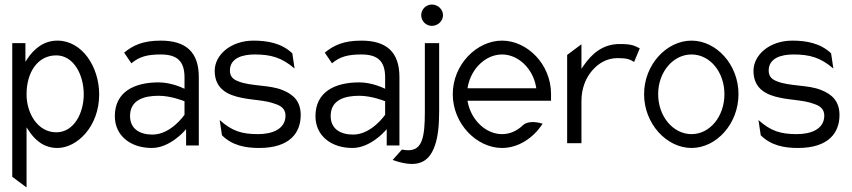

<svg xmlns="http://www.w3.org/2000/svg" viewBox="-20 -641 3755 846"><path d="M34 138 97 185V-80L105 -68C133 -24 173 11 233 11C319 11 417 -83 417 -225C417 -345 343 -462 233 -462C172 -462 129 -425 100 -381L92 -369V-451H34ZM97 -225C97 -323 146 -397 228 -397C303 -397 349 -314 349 -225C349 -143 306 -58 228 -58C146 -58 97 -142 97 -225Z M486 -129C486 -44 554 11 649 11C727 11 791 -62 791 -62L800 -72V0H856V-301C856 -412 799 -462 688 -462C611 -462 567 -442 527 -409L559 -362C594 -392 631 -401 688 -401C759 -401 793 -373 793 -300V-250L786 -253C786 -253 735 -278 679 -278C571 -278 486 -236 486 -129ZM553 -130C553 -201 615 -219 679 -219C734 -219 790 -196 790 -196L793 -195V-135L792 -134C792 -134 733 -48 652 -48C596 -48 553 -73 553 -130Z M926 -329C926 -249 984 -222 1045 -210C1090 -200 1150 -200 1193 -183C1215 -176 1238 -163 1238 -132C1238 -71 1178 -50 1117 -50C1046 -50 1003 -63 948 -112L958 -45C1003 0 1061 11 1122 11C1258 11 1305 -57 1305 -134C1305 -197 1270 -226 1225 -244C1168 -268 1085 -260 1029 -283C1011 -290 993 -301 993 -330C993 -385 1048 -401 1102 -401C1173 -401 1221 -388 1278 -339L1268 -406C1221 -451 1158 -462 1097 -462C997 -462 926 -399 926 -329Z M1370 -129C1370 -44 1438 11 1533 11C1611 11 1675 -62 1675 -62L1684 -72V0H1740V-301C1740 -412 1683 -462 1572 -462C1495 -462 1451 -442 1411 -409L1443 -362C1478 -392 1515 -401 1572 -401C1643 -401 1677 -373 1677 -300V-250L1670 -253C1670 -253 1619 -278 1563 -278C1455 -278 1370 -236 1370 -129ZM1437 -130C1437 -201 1499 -219 1563 -219C1618 -219 1674 -196 1674 -196L1677 -195V-135L1676 -134C1676 -134 1617 -48 1536 -48C1480 -48 1437 -73 1437 -130Z M1710 64C1797 94 1866 93 1897 -2C1909 -37 1915 -85 1915 -149V-451H1852V-149C1852 -38 1841 21 1779 21C1770 21 1762 20 1751 18ZM1836 -574C1836 -548 1857 -527 1883 -527C1909 -527 1932 -548 1932 -574C1932 -600 1909 -621 1883 -621C1857 -621 1836 -600 1836 -574Z M1975 -226C1975 -95 2081 11 2192 11C2262 11 2329 -31 2371 -96C2355 -101 2311 -112 2285 -90C2259 -65 2228 -50 2192 -50C2122 -50 2057 -110 2041 -191L2040 -197H2408V-227C2408 -358 2303 -462 2192 -462C2081 -462 1975 -357 1975 -226ZM2040 -252 2041 -258C2056 -340 2121 -401 2192 -401C2263 -401 2328 -340 2342 -258L2343 -252Z M2479 -10H2542V-196C2542 -253 2562 -299 2590 -331C2615 -360 2652 -385 2702 -385C2743 -385 2757 -379 2774 -368L2799 -428C2774 -440 2765 -447 2710 -447C2634 -447 2586 -402 2551 -351L2542 -338V-446L2479 -399Z M2818 -226C2818 -95 2918 11 3027 11C3136 11 3234 -95 3234 -226C3234 -357 3136 -462 3027 -462C2918 -462 2818 -357 2818 -226ZM2880 -226C2880 -324 2946 -401 3027 -401C3108 -401 3172 -324 3172 -226C3172 -128 3108 -50 3027 -50C2946 -50 2880 -128 2880 -226Z M3300 -329C3300 -249 3358 -222 3419 -210C3464 -200 3524 -200 3567 -183C3589 -176 3612 -163 3612 -132C3612 -71 3552 -50 3491 -50C3420 -50 3377 -63 3322 -112L3332 -45C3377 0 3435 11 3496 11C3632 11 3679 -57 3679 -134C3679 -197 3644 -226 3599 -244C3542 -268 3459 -260 3403 -283C3385 -290 3367 -301 3367 -330C3367 -385 3422 -401 3476 -401C3547 -401 3595 -388 3652 -339L3642 -406C3595 -451 3532 -462 3471 -462C3371 -462 3300 -399 3300 -329Z"/></svg>

Font: Charger Sport
Style: LitNrw
Weight: 300
Designer: Jasper
Foundry: Cannot Into Space Fonts
Version: Version 1.1